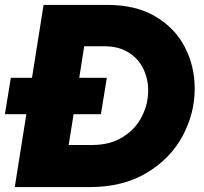

<svg xmlns="http://www.w3.org/2000/svg" viewBox="-27 -760 828 780"><path d="M764 -400Q764 -299 714.5 -207Q665 -115 568.5 -57.5Q472 0 338 0H33L80 -296H-7L17 -444H103L150 -740H411Q525 -740 604.5 -693Q684 -646 724 -568.5Q764 -491 764 -400ZM348 -171Q420 -171 471.5 -203Q523 -235 549 -286Q575 -337 575 -392Q575 -440 555 -481Q535 -522 495 -547Q455 -572 398 -572H315L295 -444H407L383 -296H272L252 -171Z"/></svg>

Font: Be Vietnam Black
Style: Italic
Weight: 900
Italic angle: -9°
Designer: Lam Bao; Tony Le; Vietanh Nguyen
Foundry: Yellow Type Foundry
Version: Version 5.000